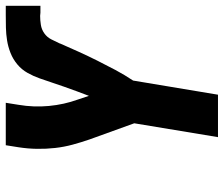

<svg xmlns="http://www.w3.org/2000/svg" viewBox="-75 -700 775 665"><g transform="rotate(-90 312.5 -367.5)"><path d="M170 0 218 -290 162 -445Q152 -474 144 -503.5Q136 -533 132.5 -564Q129 -595 129.5 -627Q130 -659 135 -691L142 -735H289L282 -691Q273 -638 278 -585.5Q283 -533 300 -486L313 -447Q321 -468 329 -489.5Q337 -511 344.5 -532.5Q352 -554 359 -575Q366 -596 373.5 -617.5Q381 -639 392.5 -659.5Q404 -680 422 -695Q440 -710 461.5 -718.5Q483 -727 505 -730.5Q527 -734 549 -734.5Q571 -735 592 -735Q595 -735 598.5 -735Q602 -735 605 -735H613Q616 -735 619 -735Q622 -735 625 -735V-615Q619 -615 613 -615Q607 -615 601 -615Q598 -615 595.5 -615.5Q593 -616 590 -616Q575 -616 559 -613.5Q543 -611 529.5 -601.5Q516 -592 508.5 -577Q501 -562 494 -547V-546Q480 -514 465.5 -482Q451 -450 435 -418Q419 -386 402.5 -355Q386 -324 366 -294L317 0Z"/></g></svg>

Font: Iosevka Curly HvExObl
Style: Regular
Weight: 900
Width: 7
Italic angle: -9°
Monospace: yes
Designer: Belleve Invis
Foundry: Belleve Invis
Version: Version 11.1.0; ttfautohint (v1.8.3)